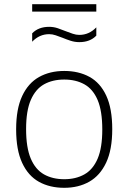

<svg xmlns="http://www.w3.org/2000/svg" viewBox="-20 -887 612 916"><path d="M286.5 9Q217.5 9 166 -19.5Q114.5 -48 85.8 -109.8Q57 -171.5 57 -270Q57 -367.5 85.8 -429Q114.5 -490.5 166.2 -519.5Q218 -548.5 286.5 -548.5Q355.5 -548.5 407 -520.2Q458.5 -492 487 -430.5Q515.5 -369 515.5 -270.5Q515.5 -173 486.5 -111.2Q457.5 -49.5 406 -20.2Q354.5 9 286.5 9ZM286.5 -32Q341.5 -32 382.5 -55Q423.5 -78 445.8 -130Q468 -182 468 -269Q468 -357.5 445.8 -409.8Q423.5 -462 382.5 -484.8Q341.5 -507.5 286.5 -507.5Q231 -507.5 190.2 -484.8Q149.5 -462 127 -410.2Q104.5 -358.5 104.5 -271.5Q104.5 -183 126.8 -130.5Q149 -78 190 -55Q231 -32 286.5 -32ZM358.5 -686Q337 -686 317 -692.5Q297 -699 279 -706.5Q262 -713 246 -718.5Q230 -724 214.5 -724Q168 -724 133.5 -688V-728Q163.5 -759 214.5 -759Q236 -759 256 -752.2Q276 -745.5 294 -738Q311 -731.5 327 -726Q343 -720.5 358.5 -720.5Q405 -720.5 439.5 -756.5V-717Q409.5 -686 358.5 -686ZM133.5 -831.5V-867H439.5V-831.5Z"/></svg>

Font: Encode Sans SemiExpanded SemiExpanded ExtraLight
Style: Regular
Weight: 200
Width: 6
Designer: Multiple Designers
Foundry: Impallari Type
Version: Version 3.000; ttfautohint (v1.8.3) -l 8 -r 50 -G 200 -x 14 